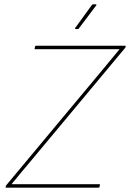

<svg xmlns="http://www.w3.org/2000/svg" viewBox="-20 -866 600 886"><path d="M9 0Q7 0 6 -1Q5 -2 6 -4L7 -7Q8 -10 9 -11.5Q10 -13 12 -15L459 -551Q477 -573 495 -594.5Q513 -616 531 -638V-639Q500 -639 468.5 -639Q437 -639 405 -639H143Q142 -639 140.5 -639.5Q139 -640 140 -643L142 -652Q143 -655 147 -655H557Q561 -655 560 -652L559 -648Q558 -646 557.5 -645Q557 -644 555 -642L118 -118Q97 -93 76 -68Q55 -43 34 -17V-16Q62 -16 90 -16Q118 -16 146 -16H438Q440 -16 441 -15.5Q442 -15 441 -12L439 -3Q438 -1 437 -0.5Q436 0 434 0ZM329 -732Q327 -732 326.5 -733.5Q326 -735 327 -737L404 -843Q406 -846 409 -846H422Q424 -846 425 -844.5Q426 -843 424 -841L344 -735Q343 -733 341.5 -732.5Q340 -732 338 -732Z"/></svg>

Font: Sofia Sans Hairline
Style: Italic
Weight: 1
Italic angle: -9°
Designer: Botio Nikoltchev, Ani Petrova
Foundry: lettersoup
Version: Version 4.102